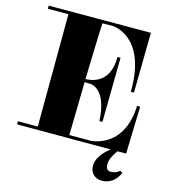

<svg xmlns="http://www.w3.org/2000/svg" viewBox="-125 -790 965 1075"><g transform="rotate(15 357.5 -252.5)"><path d="M24 -669H143L140 -17H25V1H567C519 39 495 77 495 116C495 155 524 183 562 183C609 183 641 160 665 112L651 102C651 102 632 122 598 122C581 122 571 109 571 87C571 57 586 30 607 1H657L665 -273H647C640 -54 494 -22 450 -17H323L329 -325L366 -324C465 -307 465 -136 465 -136H483L488 -509H470C472 -344 347 -344 329 -343C335 -575 339 -653 340 -669C359 -669 379 -670 398 -670C398 -669 597 -669 593 -340H611L616 -688L24 -687Z"/></g></svg>

Font: Purple Purse
Style: Regular
Weight: 400
Designer: Astigmatic (AOETI)
Foundry: Astigmatic (AOETI)
Version: Version 1.000